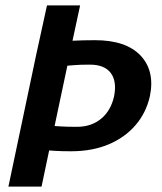

<svg xmlns="http://www.w3.org/2000/svg" viewBox="-20 -687 598 707"><path d="M153 -667H275L247 -537Q266 -538 287 -538.5Q308 -539 330 -539Q444 -539 497.5 -482.5Q551 -426 532 -333Q518 -271 478.5 -225.5Q439 -180 379 -155Q319 -130 242 -130Q205 -130 183 -131.5Q161 -133 161 -133L133 0H11L113 -484ZM311 -449Q274 -449 251 -447Q228 -445 228 -445L181 -223Q181 -223 203 -221.5Q225 -220 263 -220Q316 -220 352 -249.5Q388 -279 400 -332Q411 -387 388 -418Q365 -449 311 -449Z"/></svg>

Font: Epunda Sans SemiBold
Style: Italic
Weight: 600
Italic angle: -12.0243°
Designer: Simon Atzbach
Foundry: typofactur
Version: Version 2.204; ttfautohint (v1.8.4.7-5d5b)